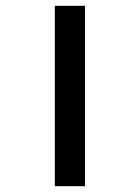

<svg xmlns="http://www.w3.org/2000/svg" viewBox="-20 -642 404 662"><path d="M169 -622V0H273V-622Z"/></svg>

Font: Noto Sans Devanagari ExtraCondensed SemiBold
Style: Regular
Weight: 600
Width: 2
Designer: Jelle Bosma - Monotype Design Team
Foundry: Monotype Imaging Inc.
Version: Version 2.004